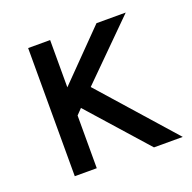

<svg xmlns="http://www.w3.org/2000/svg" viewBox="-84 -500 585 585"><g transform="rotate(-20 208.5 -208.0)"><path d="M135.3 -415.5V-262.2L285.6 -415.5H380.4L202.6 -238.8L414.1 0H320.8L152.8 -189L135.3 -170.9V0H64V-415.5Z"/></g></svg>

Font: NMS Futura Pro Book
Style: Regular
Weight: 400
Designer: Blend3rman
Version: Version 0.1